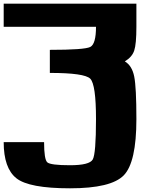

<svg xmlns="http://www.w3.org/2000/svg" viewBox="-20 -895 884 1040"><path d="M0 -750V-875H718.8V-750Q718.8 -656.2 707 -621.1Q695.3 -585.9 656.2 -562.5Q695.3 -539.1 707 -480.5Q718.8 -421.9 718.8 -250Q718.8 -15.6 650.4 54.7Q582 125 359.4 125Q136.7 125 68.4 70.3Q0 15.6 0 -125H218.8Q218.8 -31.2 236.3 -15.6Q253.9 0 359.4 0Q464.8 0 482.4 -31.2Q500 -62.5 500 -250Q500 -437.5 468.8 -468.8Q437.5 -500 250 -500V-625Q437.5 -625 468.8 -640.6Q500 -656.2 500 -750Z"/></svg>

Font: CraftyPE
Style: Regular
Weight: 400
Designer: Erek Butcher
Foundry: Haunted Coop
Version: Version 0.018;April 4, 2024;FontCreator 15.0.0.2962 64-bit